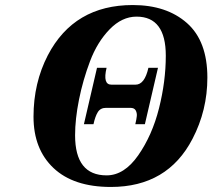

<svg xmlns="http://www.w3.org/2000/svg" viewBox="-20 -727 843 762"><path d="M555 -234H517Q522 -255 523 -267Q524 -279 518.5 -289Q513 -299 497 -299H401Q379 -299 368.5 -282.5Q358 -266 351 -234H313L365 -458H403Q387 -391 422 -391H518Q554 -391 569 -458H607ZM113 -264Q113 -398 170 -508Q274 -707 507 -707Q641 -707 722 -635.5Q803 -564 803 -419Q803 -289 744 -176Q645 15 420 15Q272 15 192.5 -60Q113 -135 113 -264ZM278 -190Q278 -31 403 -31Q473 -31 528.5 -110.5Q584 -190 611 -297Q638 -404 638 -506Q638 -661 522 -661Q464 -661 415 -610.5Q366 -560 337.5 -484.5Q309 -409 293.5 -331.5Q278 -254 278 -190Z"/></svg>

Font: Lingua Franca
Style: Bold Italic
Weight: 700
Italic angle: -13°
Version: Version 1.19